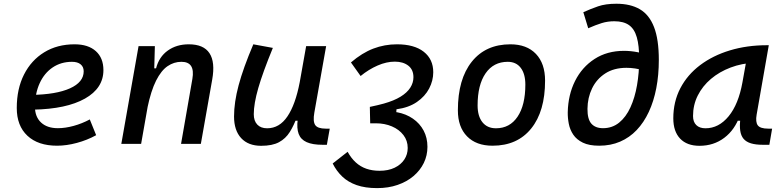

<svg xmlns="http://www.w3.org/2000/svg" viewBox="-20 -762 4142 1017"><path d="M286.6 -83Q325.7 -83 370.1 -95.2Q414.6 -107.4 455.6 -129.4L489.3 -45.9Q441.4 -19.5 386.7 -4.9Q332 9.8 282.2 9.8Q181.6 9.8 125.2 -43Q68.8 -95.7 68.8 -189.9Q68.8 -291.5 107.2 -367.2Q145.5 -442.9 214.4 -485.1Q283.2 -527.3 375 -527.3Q447.3 -527.3 487.5 -491.2Q527.8 -455.1 527.8 -390.6Q527.8 -294.9 429.9 -239.7Q332 -184.6 156.7 -181.2L146.5 -259.3Q277.3 -261.2 350.3 -293.9Q423.3 -326.7 423.3 -384.3Q423.3 -407.7 407.2 -421.1Q391.1 -434.6 361.3 -434.6Q303.2 -434.6 259 -404.8Q214.8 -375 190.2 -321.3Q165.5 -267.6 165 -195.8Q165.5 -142.6 197.8 -112.8Q230 -83 286.6 -83Z M622.6 0 713.9 -517.6H800.3L796.9 -394L727.5 0ZM939 0 999 -344.2Q1006.8 -389.2 992.4 -411.9Q978 -434.6 940.9 -434.6Q901.4 -434.6 867.7 -411.6Q834 -388.7 806.9 -335.2Q779.8 -281.7 760.7 -190.4L785.2 -399.9H806.6Q822.3 -460.9 868.7 -494.1Q915 -527.3 980 -527.3Q1058.6 -527.3 1089.6 -480.2Q1120.6 -433.1 1104 -340.3L1043.9 0Z M1363.3 10.3Q1294.9 10.3 1257.3 -30.5Q1219.7 -71.3 1219.7 -145Q1219.7 -219.7 1243.9 -310.3Q1268.1 -400.9 1321.8 -527.3L1425.3 -508.3Q1372.1 -378.9 1348.1 -295.7Q1324.2 -212.4 1324.2 -157.2Q1324.2 -121.6 1342.8 -102.1Q1361.3 -82.5 1395 -82.5Q1460 -82.5 1502.4 -145.3Q1544.9 -208 1567.4 -325.7L1558.6 -122.6H1526.4L1554.2 -146Q1537.1 -98.1 1515.1 -63Q1493.2 -27.8 1457.8 -8.8Q1422.4 10.3 1363.3 10.3ZM1688.5 4.9Q1635.7 4.9 1604.5 -9Q1573.2 -22.9 1562 -52.7Q1550.8 -82.5 1557.1 -129.9L1551.3 -234.9L1601.6 -517.6H1707.5L1645 -165.5Q1636.7 -118.7 1649.7 -99.6Q1662.6 -80.6 1705.6 -80.6H1726.6L1711.4 4.9Z M1977.5 234.4Q1914.6 234.4 1869.1 218.5Q1823.7 202.6 1793 173.3Q1762.2 144 1742.2 104L1821.3 42Q1839.8 75.7 1864.3 98.1Q1888.7 120.6 1920.2 131.6Q1951.7 142.6 1990.2 142.6Q2036.6 142.6 2070.1 126.5Q2103.5 110.4 2121.6 83Q2139.6 55.7 2139.6 22Q2139.6 -17.1 2116.9 -46.6Q2094.2 -76.2 2055.9 -92.5Q2017.6 -108.9 1970.7 -108.9Q1963.4 -108.9 1955.8 -108.9Q1948.2 -108.9 1940.9 -108.9L1939.5 -168.5L2083 -167.5Q2130.9 -158.7 2167.2 -133.5Q2203.6 -108.4 2223.9 -70.3Q2244.1 -32.2 2244.1 15.6Q2244.1 61.5 2224.9 101.1Q2205.6 140.6 2170.2 170.7Q2134.8 200.7 2085.9 217.5Q2037.1 234.4 1977.5 234.4ZM1940.9 -108.9 1939 -195.8Q1959 -199.7 1979.5 -204.8Q2000 -210 2013.2 -213.4Q2066.9 -228.5 2101.6 -249.8Q2136.2 -271 2153.1 -297.4Q2169.9 -323.7 2169.9 -353Q2169.9 -393.1 2142.6 -414.3Q2115.2 -435.5 2071.3 -435.5Q2027.3 -435.5 1980.2 -415Q1933.1 -394.5 1890.1 -359.4L1838.9 -431.2Q1897.9 -481.9 1957.5 -504.6Q2017.1 -527.3 2082.5 -527.3Q2174.3 -527.3 2224.6 -487.8Q2274.9 -448.2 2274.9 -379.4Q2274.9 -335 2253.2 -293.2Q2231.4 -251.5 2188.2 -221.7Q2145 -191.9 2080.1 -183.1L2077.1 -135.7Z M2588.9 9.8Q2502.4 9.8 2453.9 -39.8Q2405.3 -89.4 2405.3 -177.7Q2405.3 -342.8 2479 -435.1Q2552.7 -527.3 2683.6 -527.3Q2770 -527.3 2818.6 -476.6Q2867.2 -425.8 2867.2 -335Q2867.2 -172.4 2793.7 -81.3Q2720.2 9.8 2588.9 9.8ZM2606.9 -82.5Q2680.2 -82.5 2721.4 -143.8Q2762.7 -205.1 2762.7 -314Q2762.7 -370.6 2738.3 -402.6Q2713.9 -434.6 2669.4 -434.6Q2594.2 -434.6 2552 -373.5Q2509.8 -312.5 2509.8 -203.6Q2509.8 -146.5 2535.4 -114.5Q2561 -82.5 2606.9 -82.5Z M3153.8 9.8Q3100.6 9.8 3067.4 -6.3Q3034.2 -22.5 3016.6 -48.6Q2999 -74.7 2992.9 -106Q2986.8 -137.2 2987.3 -167.5Q2989.3 -259.8 3026.1 -333.3Q3063 -406.7 3129.4 -449.7Q3195.8 -492.7 3285.6 -492.7Q3321.3 -492.7 3359.6 -485.1Q3397.9 -477.5 3439.5 -461.9L3392.6 -388.2Q3367.2 -396 3343.5 -399.4Q3319.8 -402.8 3298.3 -402.8Q3231.9 -402.8 3186 -373Q3140.1 -343.3 3116.2 -293.9Q3092.3 -244.6 3091.8 -185.5Q3091.3 -130.9 3112.5 -106.9Q3133.8 -83 3173.8 -83Q3223.1 -83 3259.5 -112.5Q3295.9 -142.1 3319.3 -193.4Q3342.8 -244.6 3354.2 -310.5Q3365.7 -376.5 3365.7 -449.7Q3365.7 -521 3353 -564.9Q3340.3 -608.9 3311.5 -629.2Q3282.7 -649.4 3233.9 -649.4Q3198.2 -649.4 3167 -639.6Q3135.7 -629.9 3095.7 -612.3L3069.8 -697.3Q3108.4 -714.8 3147.9 -728.5Q3187.5 -742.2 3245.1 -742.2Q3319.3 -742.2 3369.1 -713.1Q3418.9 -684.1 3444.3 -618.7Q3469.7 -553.2 3469.7 -444.8Q3469.7 -364.7 3456.3 -295.2Q3442.9 -225.6 3416.7 -169.4Q3390.6 -113.3 3352.5 -73.2Q3314.5 -33.2 3264.6 -11.7Q3214.8 9.8 3153.8 9.8Z M3685.1 10.3Q3618.7 10.3 3582.5 -27.8Q3546.4 -65.9 3546.4 -135.3Q3546.4 -223.1 3583.7 -294.7Q3621.1 -366.2 3688.5 -417Q3755.9 -467.8 3846.2 -495.1Q3936.5 -522.5 4042.5 -522.5H4052.2L3987.8 -154.8Q3981 -115.7 3993.9 -98.1Q4006.8 -80.6 4049.8 -80.6H4069.8L4055.2 4.9H4020.5Q3982.9 4.9 3957.8 -2.7Q3932.6 -10.3 3918.7 -26.6Q3904.8 -43 3900.9 -69.8Q3897 -96.7 3901.9 -135.3L3930.2 -122.6H3873.5L3899.4 -150.9Q3872.6 -74.2 3816.4 -32Q3760.3 10.3 3685.1 10.3ZM3716.8 -82.5Q3787.1 -82.5 3839.4 -146Q3891.6 -209.5 3912.6 -325.7L3938 -467.3L3977.5 -429.7Q3909.2 -426.8 3849.9 -404.3Q3790.5 -381.8 3745.8 -344Q3701.2 -306.2 3676 -256.1Q3650.9 -206.1 3650.9 -147.5Q3650.9 -116.2 3668.2 -99.4Q3685.5 -82.5 3716.8 -82.5Z"/></svg>

Font: Cascadia Code
Style: Italic
Weight: 400
Italic angle: -10°
Designer: Aaron Bell
Foundry: Saja Typeworks
Version: Version 2407.024